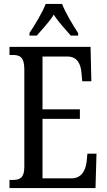

<svg xmlns="http://www.w3.org/2000/svg" viewBox="-20 -951 539 971"><path d="M129 -784V-771H166C194 -804 228 -838 252 -877C276 -838 310 -804 338 -771H375V-784C350 -822 311 -886 294 -931H211C194 -886 154 -822 129 -784ZM28 0H463L468 -174H422L418 -132C412 -88 392 -49 341 -49H195V-350H384V-398H195V-665H322C371 -665 389 -626 392 -582L396 -540H442L438 -714H28V-673H45C78 -673 103 -664 103 -602V-107C103 -52 81 -41 45 -41H28Z"/></svg>

Font: Noto Serif Armenian ExtraCondensed
Style: Regular
Weight: 400
Width: 2
Designer: Monotype Design Team
Foundry: Monotype Imaging Inc.
Version: Version 2.008